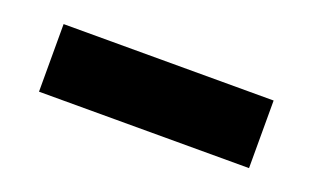

<svg xmlns="http://www.w3.org/2000/svg" viewBox="-32 -447 526 323"><g transform="rotate(20 230.5 -285.5)"><path d="M43 -346H419V-225H43Z"/></g></svg>

Font: Rosa Sans
Style: Bold
Weight: 700
Designer: Pentagram / MCKL
Foundry: Pentagram / MCKL
Version: Version 1.005;September 16, 2019;FontCreator 11.5.0.2425 64-